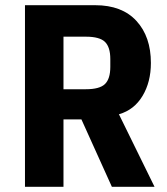

<svg xmlns="http://www.w3.org/2000/svg" viewBox="-20 -718 640 738"><path d="M224 0H76V-698H346Q449 -698 504.5 -637.5Q560 -577 560 -476Q560 -403 528 -349.5Q496 -296 438 -279H437L574 0H410L293 -259H224ZM310 -375Q363 -375 383.5 -395Q404 -415 404 -461V-491Q404 -537 383.5 -557Q363 -577 310 -577H224V-375Z"/></svg>

Font: Lilex Nerd Font
Style: Bold
Weight: 700
Designer: Mike Abbink, Paul van der Laan, Pieter van Rosmalen, Mikhael Khrustik
Foundry: Mikhael Khrustik
Version: Version 2.400; ttfautohint (v1.8.4.7-5d5b);Nerd Fonts 3.3.0